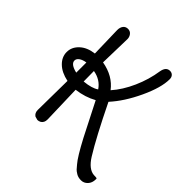

<svg xmlns="http://www.w3.org/2000/svg" viewBox="-222 -915 1150 1150"><g transform="rotate(45 353.0 -339.5)"><path d="M238 -437 239 -349Q303 -355 334 -377Q301 -426 238 -437ZM170 -355V-441Q143 -437 127 -425.5Q111 -414 111 -399Q111 -369 170 -355ZM165 -34 168 -283Q109 -295 75.5 -327.5Q42 -360 42 -402Q42 -444 76 -476Q110 -508 168 -515L163 -709Q163 -732 174 -746Q185 -760 204 -760Q223 -760 234 -746Q245 -732 245 -713.5Q245 -695 240 -512Q338 -495 390 -426Q438 -480 472.5 -557.5Q507 -635 519 -716Q527 -760 560 -760Q575 -760 584.5 -750Q594 -740 594 -723Q594 -652 544 -545Q494 -438 430 -368Q530 -163 591 -65Q632 1 680 4H688Q705 4 705 9V14Q705 44 687.5 62.5Q670 81 646 81Q622 81 605.5 71Q589 61 582.5 54Q576 47 562 30Q533 -3 477 -109L369 -321Q312 -289 240 -280L247 -41Q247 -37 247 -34Q247 -8 228 4Q217 10 206 10L184 4Q165 -8 165 -34Z"/></g></svg>

Font: Delius Swash Caps
Style: Regular
Weight: 400
Designer: Natalia Raices
Foundry: Natalia Raices
Version: Version 1.002